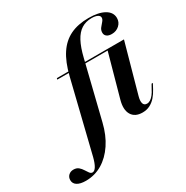

<svg xmlns="http://www.w3.org/2000/svg" viewBox="-362 -785 1096 1131"><g transform="rotate(-30 185.5 -219.5)"><path d="M-99.2 192.7Q-137.1 192.7 -157.7 179.8Q-178.2 166.9 -178.2 143.5Q-178.2 123.4 -164.9 110.9Q-151.6 98.4 -131.5 98.4Q-110.5 98.4 -97.6 109.3Q-84.7 120.2 -76.2 134.3Q-67.7 148.4 -59.7 158.9Q-51.6 169.4 -41.1 169.4Q-27.4 169.4 -15.3 150Q-3.2 130.6 6.5 92.7L125 -390.3Q146 -475 181 -527.8Q216.1 -580.6 268.1 -605.6Q320.2 -630.6 391.9 -630.6Q459.7 -630.6 498.8 -608.5Q537.9 -586.3 537.9 -546.8Q537.9 -518.5 516.9 -499.2Q496 -479.8 465.3 -479.8Q443.5 -479.8 431.5 -489.1Q419.4 -498.4 419.4 -514.5Q419.4 -532.3 429.8 -545.2Q440.3 -558.1 450.8 -570.2Q461.3 -582.3 461.3 -593.5Q461.3 -606.5 446.8 -613.7Q432.3 -621 407.3 -621Q367.7 -621 338.3 -602.4Q308.9 -583.9 287.5 -544Q266.1 -504 250.8 -440.3L156.5 -57.3Q137.9 20.2 100.4 76.2Q62.9 132.3 12.1 162.5Q-38.7 192.7 -99.2 192.7ZM51.6 -408.1 54 -416.9H436.3L433.1 -408.1ZM391.1 11.3Q339.5 11.3 318.5 -24.2Q297.6 -59.7 314.5 -120.2L396.8 -416.9H510.5L418.5 -86.3Q409.7 -55.6 414.9 -38.3Q420.2 -21 439.5 -21Q451.6 -21 462.9 -28.2Q474.2 -35.5 485.1 -49.2Q496 -62.9 505.6 -82.3L521 -109.7H529.8L512.1 -76.6Q498.4 -50.8 481 -31Q463.7 -11.3 441.5 0Q419.4 11.3 391.1 11.3Z"/></g></svg>

Font: Playfair 144pt
Style: Bold Italic
Weight: 700
Italic angle: -15.6°
Designer: Claus Eggers Sørensen
Foundry: Claus Eggers Sørensen
Version: Version 2.203